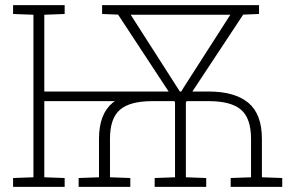

<svg xmlns="http://www.w3.org/2000/svg" viewBox="-20 -731 1206 751"><path d="M31.2 0V-34.7L110.8 -37.6V-673.3L31.2 -676.3V-710.9H232.9V-676.3L153.3 -673.3V-373H665.5V-335.4H153.3V-37.6L232.9 -34.7V0ZM287.6 0V-34.7L367.2 -37.6V-188Q367.2 -284.7 420.4 -328.9Q473.6 -373 575.2 -373Q591.8 -373 607.7 -373Q623.5 -373 639.6 -373L441.9 -673.8L379.4 -676.3V-710.9H993.2V-676.3L931.2 -673.8L732.4 -373Q748.5 -373 764.9 -373Q781.2 -373 796.9 -373Q898.4 -373 951.4 -328.9Q1004.4 -284.7 1004.4 -188V-37.6L1084 -34.7V0H882.3V-34.7L961.9 -37.6V-188Q961.9 -268.6 922.6 -302Q883.3 -335.4 796.9 -335.4H710L707 -330.1V-37.6L786.6 -34.7V0H585V-34.7L664.6 -37.6V-329.1L662.6 -335.4H575.2Q488.8 -335.4 449.5 -302Q410.2 -268.6 410.2 -188V-37.6L489.7 -34.7V0ZM683.6 -373H689L698.7 -389.2L880.9 -673.3H491.2L673.8 -388.2Z"/></svg>

Font: Roboto Slab ExtraLight
Style: Regular
Weight: 250
Designer: Google
Version: Version 2.000; ttfautohint (v1.8.1.43-b0c9)